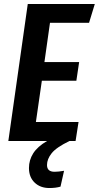

<svg xmlns="http://www.w3.org/2000/svg" viewBox="-20 -711 498 968"><path d="M232 -596 204 -398H379L365 -304H191L161 -96H376L361 0H330Q264 32 240.5 61.5Q217 91 217 121Q217 155 255 155Q275 155 303 150L285 230Q261 237 229 237Q183 237 154.5 209.5Q126 182 126 136Q126 96 147.5 62Q169 28 217 0H22L120 -691H458L429 -596Z"/></svg>

Font: Fira Sans Extra Condensed Medium
Style: Italic
Weight: 500
Width: 3
Italic angle: -8°
Designer: Carrois Corporate & Edenspiekermann AG
Foundry: Carrois Corporate GbR & Edenspiekermann AG
Version: Version 4.203